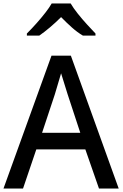

<svg xmlns="http://www.w3.org/2000/svg" viewBox="-20 -1080 702 1100"><path d="M0 0 275 -761H386L660 0H547L469 -224H188L112 0ZM221 -319H440L367 -541L330 -660L294 -539ZM134 -876V-888Q163 -917 190.5 -948Q218 -979 240.5 -1008Q263 -1037 276 -1060H385Q400 -1034 425.5 -1002Q451 -970 478.5 -940Q506 -910 527 -888V-876H455Q424 -894 392 -922.5Q360 -951 330 -982Q299 -951 266.5 -923.5Q234 -896 205 -876Z"/></svg>

Font: Menbere
Style: Regular
Weight: 400
Designer: Aleme Tadesse
Foundry: Sorkin Type Co
Version: Version 1.000